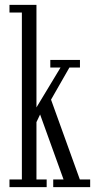

<svg xmlns="http://www.w3.org/2000/svg" viewBox="-20 -770 396 790"><path d="M19 0V-31.5H70V-718.5H19V-750H130V-328L229 -492H187V-523.5H309V-492H265.5L190 -360L308.5 -31.5H351V0H199V-31.5H241.5L145 -299L130 -267.5V-31.5H172V0Z"/></svg>

Font: Imbue Light
Style: Regular
Weight: 300
Designer: Tyler Finck
Foundry: Etcetera Type Company
Version: Version 1.102